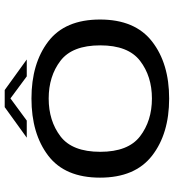

<svg xmlns="http://www.w3.org/2000/svg" viewBox="20 -772 756 836"><g transform="rotate(-90 398.0 -354.0)"><path d="M387 4.5Q539.5 4.5 635.2 -69.8Q731 -144 731 -296.5Q731 -449 635.2 -522Q539.5 -595 387 -595Q234 -595 138.2 -522Q42.5 -449 42.5 -296.5Q42.5 -144 138.2 -69.8Q234 4.5 387 4.5ZM387 -70.5Q290 -70.5 222.5 -122.2Q155 -174 155 -295.5Q155 -417.5 222.5 -468.8Q290 -520 387 -520Q484 -520 551.2 -468.8Q618.5 -417.5 618.5 -295.5Q618.5 -174 551.2 -122.2Q484 -70.5 387 -70.5ZM216.5 -615.5H291L387.5 -686.5L483.5 -615.5H557L424 -711.5H349.5Z"/></g></svg>

Font: Anybody Expanded
Style: Regular
Weight: 400
Width: 7
Version: Version 1.113;gftools[0.9.25]